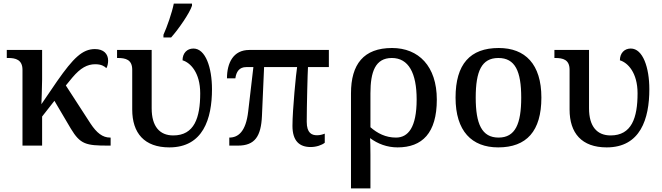

<svg xmlns="http://www.w3.org/2000/svg" viewBox="-20 -816 3711 1076"><path d="M106 0H216V-163L285 -251L377 -95C430 -7 462 0 586 0H600V-45H597C555 -45 522 -71 487 -124L349 -337L386 -382C431 -435 469 -456 514 -456C549 -456 566 -444 576 -434C582 -443 586 -461 586 -476C586 -514 561 -541 512 -541C442 -541 391 -491 300 -361L212 -232C212 -232 216 -334 216 -370V-536H18V-491H27C66 -491 106 -482 106 -425Z M896 -606H939C981 -653 1043 -743 1056 -784V-796H954C944 -745 916 -665 896 -621ZM929 10C1118 10 1168 -150 1168 -316C1168 -437 1132 -544 1064 -544C1028 -544 1003 -518 1003 -478C1047 -465 1102 -409 1102 -293C1102 -156 1069 -57 951 -57C875 -57 830 -107 830 -209V-536H636V-491H640C684 -491 721 -482 721 -425V-202C721 -70 789 10 929 10Z M1721 8C1753 8 1784 -3 1800 -16V-67C1787 -62 1773 -58 1757 -58C1728 -58 1699 -69 1699 -134C1699 -217 1704 -414 1706 -440H1823V-536H1377C1287 -536 1252 -463 1252 -377H1299C1304 -414 1321 -440 1360 -440H1400L1371 -192C1358 -77 1314 -45 1265 -45V0H1314C1409 0 1443 -53 1448 -166L1460 -440H1645C1640 -413 1619 -200 1619 -111C1619 -26 1658 8 1721 8Z M1947 240H2056V49C2056 13 2055 -24 2054 -42C2097 -10 2149 10 2208 10C2346 10 2428 -70 2428 -258C2428 -445 2326 -547 2177 -547C2018 -547 1947 -456 1947 -293ZM2199 -45C2141 -45 2095 -69 2056 -103V-293C2056 -413 2083 -491 2176 -491C2270 -491 2315 -406 2315 -259C2315 -101 2267 -45 2199 -45Z M2772 10C2931 10 3014 -81 3014 -269C3014 -457 2923 -547 2775 -547C2615 -547 2533 -457 2533 -269C2533 -81 2624 10 2772 10ZM2774 -45C2680 -45 2646 -122 2646 -269C2646 -417 2679 -491 2773 -491C2867 -491 2901 -417 2901 -269C2901 -122 2868 -45 2774 -45Z M3380 10C3569 10 3619 -150 3619 -316C3619 -437 3583 -544 3515 -544C3479 -544 3454 -518 3454 -478C3498 -465 3553 -409 3553 -293C3553 -156 3520 -57 3402 -57C3326 -57 3281 -107 3281 -209V-536H3087V-491H3091C3135 -491 3172 -482 3172 -425V-202C3172 -70 3240 10 3380 10Z"/></svg>

Font: Noto Serif Thai Medium
Style: Regular
Weight: 500
Designer: Monotype Design Team
Foundry: Monotype Imaging Inc.
Version: Version 1.901;PS 001.901;hotconv 1.0.88;makeotf.lib2.5.64775